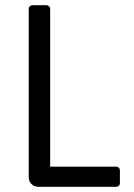

<svg xmlns="http://www.w3.org/2000/svg" viewBox="-20 -715 514 735"><path d="M90 -36V-681Q90 -687 94 -691Q98 -695 104 -695H158Q164 -695 168 -691Q172 -687 172 -681V-77H425Q431 -77 435 -73Q439 -69 439 -63V-14Q439 -8 435 -4Q431 0 425 0H126Q111 0 100.5 -10.5Q90 -21 90 -36Z"/></svg>

Font: Miriam Libre
Style: Regular
Weight: 400
Designer: Michal Sahar
Foundry: Hagilda
Version: Version 1.001